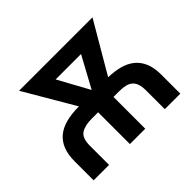

<svg xmlns="http://www.w3.org/2000/svg" viewBox="-154 -965 1203 1203"><g transform="rotate(-45 447.0 -363.5)"><path d="M63.2 0V-168.3Q63.2 -226.9 79.7 -269.4Q96.2 -311.8 129.1 -339.3Q161.9 -366.8 211.1 -379.8Q260.3 -392.8 325.6 -392.8L129.6 -727.3H780.2L584.2 -392.4Q639.2 -391 684.7 -378.9Q730.1 -366.8 762.8 -340.6Q795.5 -314.3 813.4 -272.2Q831.3 -230.1 831.3 -168.3V0H693.9V-168.3Q693.5 -201.3 685.9 -223.2Q678.3 -245 662.8 -258Q647.4 -271 623.9 -276.3Q600.5 -281.6 568.9 -281.6H520.6V0H384.6V-281.6H326Q266.7 -281.6 233 -259.2Q199.6 -236.9 199.9 -168.3V0ZM342 -615.4 454.9 -409.1 567.1 -615.4Z"/></g></svg>

Font: Inter P Semi Bold
Style: Regular
Weight: 600
Designer: Rasmus Andersson
Foundry: rsms
Version: Version 3.018;git-588b23468